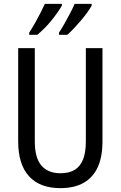

<svg xmlns="http://www.w3.org/2000/svg" viewBox="-20 -963 625 993"><path d="M510 -232Q510 -153 486 -99.5Q462 -46 413.5 -18Q365 10 292 10Q186 10 130 -51.5Q74 -113 74 -232V-714H160V-231Q160 -147 194 -107Q228 -67 293 -67Q338 -67 367 -85Q396 -103 410 -139.5Q424 -176 424 -232V-714H510ZM454 -934Q446 -919 431 -898Q416 -877 397.5 -855.5Q379 -834 361 -815Q343 -796 328 -783H285V-794Q299 -815 315 -843.5Q331 -872 345 -899Q359 -926 366 -943H454ZM300 -934Q291 -918 277 -898Q263 -878 246 -857Q229 -836 210 -817Q191 -798 173 -783H131V-794Q146 -817 161.5 -844.5Q177 -872 190.5 -898.5Q204 -925 212 -943H300Z"/></svg>

Font: Noto Sans Arabic Condensed
Style: Regular
Weight: 400
Width: 3
Designer: Monotype Design Team, Nadine Chahine, Nizar Qandah and Khaled Hosny
Foundry: Monotype Imaging Inc.
Version: Version 2.012